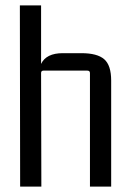

<svg xmlns="http://www.w3.org/2000/svg" viewBox="-20 -695 482 715"><path d="M214 -497H283Q342 -497 368 -474.5Q394 -452 394 -395V0H315V-423Q315 -432 305 -432H142Q133 -432 133 -423L134 0H55L54 -675H133V-457Q152 -497 214 -497Z"/></svg>

Font: Gemunu Libre
Style: Regular
Weight: 400
Designer: Puspanada Ekanayake, Sola Matas, Pathum Egodawatta, Kosala Senevirathne
Foundry: mooniak
Version: Version 1.100